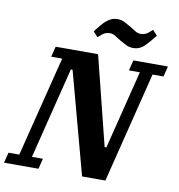

<svg xmlns="http://www.w3.org/2000/svg" viewBox="-129 -1000 1012 1088"><g transform="rotate(10 377.0 -456.5)"><path d="M-18 -60H44L189 -638H126L141 -698H385L513 -186H523L636 -638H573L588 -698H787L772 -638H709L550 0H416L258 -586H248L117 -60H180L165 0H-33ZM574 -767Q551 -767 532.5 -776.5Q514 -786 495 -797Q477 -808 462 -817.5Q447 -827 430 -827Q416 -827 402.5 -821Q389 -815 365 -792L338 -821Q353 -840 366.5 -857Q380 -874 394.5 -886.5Q409 -899 424.5 -906Q440 -913 459 -913Q482 -913 500.5 -903.5Q519 -894 538 -883Q556 -872 571 -862.5Q586 -853 603 -853Q617 -853 630.5 -859Q644 -865 668 -888L695 -859Q665 -820 638 -793.5Q611 -767 574 -767Z"/></g></svg>

Font: IBM Plex Serif
Style: Bold Italic
Weight: 700
Italic angle: -14°
Designer: Mike Abbink, Paul van der Laan, Pieter van Rosmalen
Foundry: Bold Monday
Version: Version 3.001